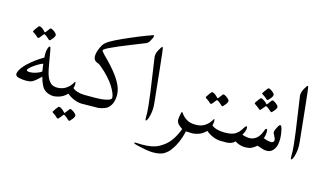

<svg xmlns="http://www.w3.org/2000/svg" viewBox="-118 -1209 3147 1871"><g transform="rotate(15 1455.5 -274.0)"><path d="M254.9 -379.4Q254.9 -408.7 263.2 -433.1Q271.5 -457.5 281.2 -457.5Q288.1 -457.5 293.5 -427.2L315.4 -300.8Q316.9 -293 320.6 -272.9Q324.2 -252.9 325.9 -244.6Q327.6 -236.3 331.5 -219Q335.4 -201.7 338.4 -192.9Q341.3 -184.1 346.4 -170.4Q351.6 -156.7 356.7 -147.9Q361.8 -139.2 369.1 -129.4Q376.5 -119.6 384.8 -111.8Q405.8 -91.3 445.8 -89.4V0H434.1L414.1 -2Q389.6 -5.9 370.8 -15.6Q352.1 -25.4 339.8 -37.4Q327.6 -49.3 316.9 -69.8Q306.2 -90.3 299.8 -108.2Q293.5 -126 284.7 -154.8Q230 -100.1 200.7 -86.4Q177.7 -76.2 143.6 -76.2H139.2Q106 -76.2 70.3 -84Q33.7 -91.3 33.7 -116.2Q33.7 -125 40.5 -142.6Q56.2 -181.6 107.4 -230.5Q173.8 -292.5 256.3 -339.8Q254.9 -361.8 254.9 -379.4ZM272 -206.1 261.7 -279.3Q224.1 -267.6 165 -224.6Q123 -192.4 123 -178.2Q126.5 -166 152.3 -166H157.2Q197.8 -166 247.1 -188.5Q272 -200.2 272 -206.1ZM305.2 -568.8Q296.4 -546.4 270 -521Q266.6 -516.1 261.2 -516.1Q255.9 -516.1 250 -522Q234.9 -536.6 213.9 -552.2Q201.7 -560.1 195.8 -560.1L157.7 -513.7Q154.3 -510.3 148.4 -509.3Q142.6 -509.3 137.2 -514.2Q119.6 -533.2 92.8 -548.8Q81.5 -555.2 84 -562Q103.5 -593.8 126 -620.6Q127.4 -622.1 133.8 -623Q139.2 -623 146.5 -619.6Q166.5 -610.4 186 -589.4L195.8 -578.6Q196.3 -578.1 196.8 -578.1Q199.7 -578.1 209 -589.6Q218.3 -601.1 227.5 -613.8Q236.8 -626.5 237.8 -627.4Q239.7 -629.4 245.1 -630.4Q250.5 -630.4 258.8 -626Q279.8 -616.7 297.9 -597.7Q307.1 -588.4 307.1 -578.1Q307.1 -573.2 305.2 -568.8Z M692.4 140.1Q683.6 162.6 657.2 188Q653.8 192.9 648.4 192.9Q643.1 192.9 637.2 187Q622.1 172.4 601.1 156.7Q588.9 148.9 583 148.9L544.9 195.3Q541.5 198.7 535.6 199.7Q529.8 199.7 524.4 194.8Q506.8 175.8 480 160.2Q468.8 153.8 471.2 147Q490.7 115.2 513.2 88.4Q514.6 86.9 521 85.9Q526.4 85.9 533.7 89.4Q553.7 98.6 573.2 119.6L583 130.4Q583.5 130.9 584 130.9Q586.9 130.9 596.2 119.4Q605.5 107.9 614.7 95.2Q624 82.5 625 81.5Q627 79.6 632.3 78.6Q637.7 78.6 646 83Q667 92.3 685.1 111.3Q694.3 120.6 694.3 130.9Q694.3 135.7 692.4 140.1ZM607.4 -126.5Q624.5 -109.4 658.2 -99.4Q691.9 -89.4 728.5 -89.4V0Q685.1 0 644.8 -17.3Q604.5 -34.7 573.7 -60.5Q548.3 -35.6 526.6 -23.7Q504.9 -11.7 472.2 -4.4Q452.6 0 432.6 0V-89.4H452.6Q501.5 -89.4 538.8 -113.8Q576.2 -138.2 597.2 -174.8Q601.6 -183.6 604.5 -187.5Q610.4 -192.4 612.3 -184.6Q614.3 -176.8 614.3 -166Q614.3 -149.4 607.4 -126.5Z M827.6 -89.4Q864.3 -89.4 898.9 -92.3Q933.6 -95.2 965.3 -105.2Q997.1 -115.2 997.1 -131.3Q997.1 -170.4 952.6 -243.2Q901.9 -321.8 810.5 -398.4Q789.1 -417.5 769.5 -423.8Q728.5 -436.5 728.5 -482.9Q728.5 -508.8 739.7 -540.5Q751 -572.3 765.6 -597.2Q781.7 -625.5 824.2 -651.1Q866.7 -676.8 935.1 -707.5Q1113.8 -788.1 1230 -827.1Q1234.4 -822.8 1234.9 -820.3Q1231.4 -795.9 1208.5 -758.8Q1200.7 -744.6 1183.6 -734.9Q1148.9 -720.2 1031.5 -674.1Q914.1 -627.9 836.9 -590.8Q813 -579.1 793.9 -565.4Q786.6 -560.5 786.6 -552.7Q786.6 -547.4 820.3 -510.7Q987.3 -349.1 1023.9 -237.8Q1035.2 -201.7 1035.2 -169.4Q1035.2 -121.6 1019.8 -85.2Q1004.4 -48.8 975.6 -28.8Q945.3 -9.8 889.6 -2L724.1 0H713.4V-89.4Z M1408.7 -154.3V-141.6Q1408.7 -89.8 1392.6 -39.1Q1379.9 -3.4 1369.6 -3.4H1369.1Q1363.3 -3.4 1363.3 -39.1L1362.8 -84V-86.4Q1362.8 -121.1 1342.8 -275.4L1292.5 -623.5Q1292 -626.5 1292 -632.8Q1292 -661.6 1310.5 -696.3Q1333 -737.8 1341.8 -737.8H1342.8Q1348.1 -736.8 1354.5 -678.2Q1355.5 -671.4 1370.1 -537.1L1405.8 -194.3Z M1672.4 -93.3Q1672.4 -106.9 1678 -140.1Q1683.6 -173.3 1689 -173.3H1689.5L1689.9 -173.8Q1690.4 -173.8 1690.9 -173.8Q1695.3 -173.8 1701.7 -163.1Q1720.7 -133.3 1757.3 -110.8Q1790 -89.4 1846.7 -89.4V0H1831.5Q1798.8 0 1775.4 -2.4Q1748 118.2 1690.9 195.3Q1676.3 216.3 1661.6 230Q1647 243.7 1625.5 256.8Q1587.4 278.8 1517.6 278.8Q1469.2 278.8 1386.7 259.8Q1383.8 259.3 1376.2 257.6Q1368.7 255.9 1363.3 254.6Q1357.9 253.4 1350.3 251.7Q1342.8 250 1337.6 248.3Q1332.5 246.6 1327.4 244.6Q1322.3 242.7 1319.8 240.5Q1317.4 238.3 1317.4 236.3Q1317.4 231 1333.5 231Q1341.8 231 1346.2 231.4L1395.5 232.9Q1504.4 232.9 1559.6 201.2Q1611.3 173.8 1645.8 137.2Q1680.2 100.6 1708 44.9Q1732.9 -3.9 1732.9 -16.1Q1676.3 -48.3 1672.4 -89.4Z M2097.2 -383.8Q2088.4 -361.3 2062 -335.9Q2058.6 -331.1 2053.2 -331.1Q2047.9 -331.1 2042 -336.9Q2026.9 -351.6 2005.9 -367.2Q1993.7 -375 1987.8 -375L1949.7 -328.6Q1946.3 -325.2 1940.4 -324.2Q1934.6 -324.2 1929.2 -329.1Q1911.6 -348.1 1884.8 -363.8Q1873.5 -370.1 1876 -377Q1895.5 -408.7 1918 -435.5Q1919.4 -437 1925.8 -438Q1931.2 -438 1938.5 -434.6Q1958.5 -425.3 1978 -404.3L1987.8 -393.6Q1988.3 -393.1 1988.8 -393.1Q1991.7 -393.1 2001 -404.5Q2010.3 -416 2019.5 -428.7Q2028.8 -441.4 2029.8 -442.4Q2031.7 -444.3 2037.1 -445.3Q2042.5 -445.3 2050.8 -440.9Q2071.8 -431.6 2089.8 -412.6Q2099.1 -403.3 2099.1 -393.1Q2099.1 -388.2 2097.2 -383.8ZM2009.3 -126.5Q2026.4 -109.4 2060.1 -99.4Q2093.8 -89.4 2130.4 -89.4V0Q2086.9 0 2046.6 -17.3Q2006.3 -34.7 1975.6 -60.5Q1950.2 -35.6 1928.5 -23.7Q1906.7 -11.7 1874 -4.4Q1854.5 0 1834.5 0V-89.4H1854.5Q1903.3 -89.4 1940.7 -113.8Q1978 -138.2 1999 -174.8Q2003.4 -183.6 2006.3 -187.5Q2012.2 -192.4 2014.2 -184.6Q2016.1 -176.8 2016.1 -166Q2016.1 -149.4 2009.3 -126.5Z M2600.6 -116.2Q2614.3 -116.2 2623 -122.8Q2631.8 -129.4 2631.8 -141.6V-145.5Q2631.8 -155.8 2617.2 -183.6Q2603 -209 2603 -219.2Q2603 -223.6 2608.9 -239.3Q2634.3 -299.3 2647.5 -299.3Q2662.1 -299.3 2671.6 -251.2Q2681.2 -203.1 2681.2 -171.4Q2681.2 -168.5 2680.9 -162.8Q2680.7 -157.2 2680.7 -154.3Q2677.7 -73.7 2633.3 -39.6Q2613.8 -23.4 2584 -23.4Q2563.5 -23.4 2549.3 -27.3Q2537.6 -29.8 2485.8 -47.9Q2454.1 -22 2431.2 -12Q2408.2 -2 2367.2 -2Q2317.4 -2 2267.1 -33.2Q2238.8 -1.5 2186 0H2115.7V-89.4H2126.5Q2129.4 -89.4 2135.5 -89.1Q2141.6 -88.9 2144.5 -88.9Q2206.1 -88.9 2242.2 -107.4Q2264.2 -120.6 2278.6 -135.7Q2293 -150.9 2308.1 -176.3Q2323.7 -202.6 2333 -202.6Q2340.3 -201.2 2341.3 -189.9Q2341.3 -171.9 2333 -150.4Q2324.7 -128.9 2314.9 -113.8Q2351.1 -99.1 2392.6 -99.1Q2470.2 -104.5 2505.4 -194.3Q2514.6 -222.2 2520 -226.6Q2522.9 -229 2526.4 -229Q2533.7 -229 2535.6 -222.7Q2537.6 -216.3 2537.6 -201.2Q2536.1 -156.2 2524.4 -134.8Q2526.9 -133.8 2537.6 -130.1Q2548.3 -126.5 2556.6 -123.8Q2564.9 -121.1 2577.4 -118.7Q2589.8 -116.2 2600.6 -116.2ZM2508.3 -565.4Q2508.3 -561.5 2507.6 -557.9Q2506.8 -554.2 2504.6 -550.3Q2502.4 -546.4 2501.5 -544.4Q2500.5 -542.5 2496.8 -537.6Q2493.2 -532.7 2492.7 -532.2Q2485.4 -521.5 2471.2 -507.3Q2467.3 -503.4 2461.9 -503.4Q2458 -503.4 2451.2 -508.8Q2434.1 -525.9 2406.7 -542.5Q2394 -547.9 2397.9 -556.6Q2427.7 -600.1 2440.4 -613.8Q2442.9 -616.2 2447.3 -616.7Q2451.7 -616.7 2460.4 -612.8Q2481.9 -602.1 2500 -583.5Q2508.8 -574.7 2508.3 -565.4ZM2573.7 -450.7Q2564 -428.2 2538.6 -403.8Q2533.2 -398.4 2528.3 -398.4Q2523.4 -398.4 2507.3 -414.6Q2502.4 -419.4 2487.1 -430.7Q2471.7 -441.9 2463.9 -441.9L2425.3 -396.5Q2421.4 -391.1 2416 -391.1Q2412.1 -391.1 2406.7 -396.5Q2386.7 -415 2361.3 -430.7Q2349.1 -438.5 2352.1 -444.8Q2375.5 -481.4 2394.5 -502Q2397 -504.4 2401.9 -504.4Q2406.7 -504.4 2414.6 -500.5Q2436.5 -489.3 2454.6 -472.2L2463.9 -461.4Q2467.3 -459.5 2473.1 -464.8Q2501 -503.9 2506.3 -509.3Q2509.8 -512.7 2514.6 -512.7Q2519.5 -512.7 2526.4 -508.8Q2547.9 -498 2566.4 -479.5Q2575.2 -470.2 2575.2 -458.5Q2575.2 -455.6 2573.7 -450.7Z M2875 -154.3V-141.6Q2875 -89.8 2858.9 -39.1Q2846.2 -3.4 2835.9 -3.4H2835.4Q2829.6 -3.4 2829.6 -39.1L2829.1 -84V-86.4Q2829.1 -121.1 2809.1 -275.4L2758.8 -623.5Q2758.3 -626.5 2758.3 -632.8Q2758.3 -661.6 2776.9 -696.3Q2799.3 -737.8 2808.1 -737.8H2809.1Q2814.5 -736.8 2820.8 -678.2Q2821.8 -671.4 2836.4 -537.1L2872.1 -194.3Z"/></g></svg>

Font: Noon
Style: Regular
Weight: 400
Designer: Mohammad Saleh Souzanchi
Foundry: Farsi Font Store
Version: Version 0.09